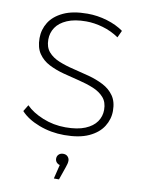

<svg xmlns="http://www.w3.org/2000/svg" viewBox="-102 -774 814 1103"><g transform="rotate(10 304.5 -222.0)"><path d="M306 5Q228 5 158.5 -21.5Q89 -48 51 -90L74 -128Q110 -91 172.5 -65.5Q235 -40 305 -40Q375 -40 419.5 -58.5Q464 -77 485.5 -108Q507 -139 507 -177Q507 -222 483 -249Q459 -276 420 -292Q381 -308 335 -319Q289 -330 242 -342.5Q195 -355 156 -375Q117 -395 93.5 -429.5Q70 -464 70 -519Q70 -569 96 -611Q122 -653 177 -679Q232 -705 318 -705Q376 -705 432.5 -688Q489 -671 529 -642L510 -601Q466 -631 415.5 -645.5Q365 -660 318 -660Q251 -660 207 -641Q163 -622 142 -590.5Q121 -559 121 -520Q121 -475 144.5 -448Q168 -421 207 -405Q246 -389 293 -378Q340 -367 386 -354.5Q432 -342 471 -322Q510 -302 534 -268Q558 -234 558 -180Q558 -131 531 -88.5Q504 -46 448.5 -20.5Q393 5 306 5ZM291 261 311 179Q301 177 294 170Q284 160 284 146Q284 131 294 121.5Q304 112 320 112Q337 112 346.5 122.5Q356 133 356 146Q356 155 353.5 165Q351 175 347 186L321 261Z"/></g></svg>

Font: Montserrat Z Light
Style: Regular
Weight: 300
Designer: Julieta Ulanovsky
Foundry: Julieta Ulanovsky
Version: Version 8.000